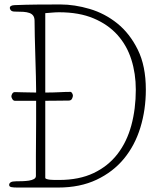

<svg xmlns="http://www.w3.org/2000/svg" viewBox="-20 -841 714 861"><path d="M45 -818Q95 -820 142.5 -820.5Q190 -821 251 -821Q314 -821 382 -801Q450 -781 506 -736Q562 -691 598 -618Q634 -545 634 -439Q634 -349 609.5 -269Q585 -189 536 -129.5Q487 -70 413 -35Q339 0 241 0H57Q40 0 30.5 -2Q21 -4 21 -12Q21 -19 28 -23.5Q35 -28 52 -28Q65 -28 80.5 -28.5Q96 -29 109.5 -31Q123 -33 132 -38Q141 -43 141 -52Q141 -104 141 -142.5Q141 -181 141.5 -217.5Q142 -254 142 -294Q142 -334 142 -389H47Q40 -389 35.5 -396.5Q31 -404 31 -409Q31 -414 35 -421Q39 -428 47 -428Q58 -428 87 -427Q116 -426 142 -426V-437Q142 -456 141 -498Q140 -540 138.5 -587Q137 -634 136 -678Q135 -722 135 -747Q135 -762 129 -770.5Q123 -779 111.5 -783Q100 -787 84 -788Q68 -789 47 -789Q34 -789 29 -794.5Q24 -800 24 -805Q24 -817 45 -818ZM245 -786Q230 -786 214 -784.5Q198 -783 183 -782V-426Q218 -426 246 -427.5Q274 -429 296 -429Q300 -429 303.5 -423Q307 -417 307 -412Q307 -407 303 -398.5Q299 -390 288 -390Q271 -390 242.5 -389.5Q214 -389 183 -389V-44Q183 -40 189.5 -38Q196 -36 205 -35Q214 -34 225 -34Q236 -34 245 -34Q335 -34 400 -65Q465 -96 507 -150.5Q549 -205 569 -279Q589 -353 589 -439Q589 -511 569 -574Q549 -637 507 -684Q465 -731 400 -758.5Q335 -786 245 -786Z"/></svg>

Font: Life Savers
Style: Regular
Weight: 400
Designer: Pablo Impallari, Rodrigo Fuenzalida, Brenda Gallo
Foundry: Pablo Impallari, Rodrigo Fuenzalida, Brenda Gallo
Version: Version 3.001; ttfautohint (v0.95) -l 8 -r 50 -G 200 -x 14 -